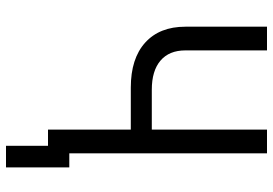

<svg xmlns="http://www.w3.org/2000/svg" viewBox="-155 -615 910 640"><g transform="rotate(90 300.0 -295.0)"><path d="M412 0V-276H272Q175 -276 122 -324Q69 -372 69 -458V-730H148V-458Q148 -404 182 -375Q216 -346 279 -346H412V-730H491V-71H538V140H466V0Z"/></g></svg>

Font: Pitagon Sans Mono Light
Style: Regular
Weight: 300
Monospace: yes
Designer: Travis Tran
Foundry: Pitagon
Version: Version 1.001; ttfautohint (v1.8.4.7-5d5b);gftools[0.9.26]